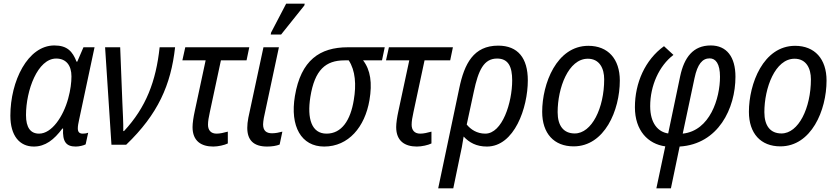

<svg xmlns="http://www.w3.org/2000/svg" viewBox="-20 -796 4605 1056"><path d="M166 10C229 10 277 -27 323 -89H327C323 -16 344 10 397 10C416 10 440 4 451 -2L465 -66C454 -62 444 -61 435 -61C415 -61 408 -72 408 -90C408 -103 411 -119 415 -137L500 -536H439L405 -457H401C379 -513 350 -546 279 -546C132 -546 37 -349 37 -160C37 -49 88 10 166 10ZM195 -61C148 -61 123 -94 123 -163C123 -299 187 -474 289 -474C344 -474 373 -436 373 -376C373 -343 368 -301 355 -254C328 -155 265 -61 195 -61Z M593 0H674C849 -168 920 -329 943 -536H858C838 -349 783 -205 662 -75H658C659 -115 655 -184 653 -232L641 -536H558Z M1153 10C1180 10 1215 2 1233 -7V-72C1210 -66 1191 -61 1171 -61C1139 -61 1124 -81 1124 -110C1124 -129 1128 -152 1134 -179L1195 -464H1336L1351 -536H999L983 -464H1111L1051 -184C1044 -152 1039 -119 1039 -97C1039 -20 1087 10 1153 10Z M1469 -606H1526L1654 -766L1656 -776H1554L1471 -617ZM1449 10C1477 10 1500 6 1518 -1L1533 -72C1514 -67 1496 -63 1476 -63C1446 -63 1427 -76 1427 -112C1427 -122 1429 -133 1431 -147L1514 -536H1429L1346 -149C1342 -128 1340 -110 1340 -93C1340 -26 1374 10 1449 10Z M1763 10C1897 10 1987 -98 2012 -245C2028 -339 2018 -411 1977 -464H2081L2096 -536H1893C1739 -536 1635 -465 1602 -268C1574 -101 1637 10 1763 10ZM1776 -61C1694 -61 1668 -143 1687 -263C1711 -412 1771 -464 1875 -464H1898C1935 -408 1940 -329 1926 -247C1908 -134 1859 -61 1776 -61Z M2273 10C2300 10 2335 2 2353 -7V-72C2330 -66 2311 -61 2291 -61C2259 -61 2244 -81 2244 -110C2244 -129 2248 -152 2254 -179L2315 -464H2456L2471 -536H2119L2103 -464H2231L2171 -184C2164 -152 2159 -119 2159 -97C2159 -20 2207 10 2273 10Z M2506 -311 2390 240H2473L2507 76C2517 31 2524 -4 2530 -45C2561 -12 2600 10 2658 10C2809 10 2883 -203 2883 -354C2883 -476 2829 -545 2720 -545C2585 -545 2534 -446 2506 -311ZM2649 -61C2603 -61 2569 -84 2547 -111L2586 -292C2611 -410 2641 -474 2714 -474C2776 -474 2797 -429 2797 -354C2797 -232 2743 -61 2649 -61Z M3135 9C3305 9 3389 -189 3389 -353C3389 -472 3324 -544 3216 -544C3041 -544 2962 -335 2962 -181C2962 -62 3027 9 3135 9ZM3141 -62C3080 -62 3047 -104 3047 -179C3047 -312 3106 -473 3213 -473C3278 -473 3303 -419 3303 -360C3303 -202 3235 -62 3141 -62Z M3590 240H3670L3718 10C3931 -3 4025 -200 4025 -374C4025 -484 3976 -546 3889 -546C3792 -546 3743 -480 3721 -377L3655 -62C3600 -70 3556 -117 3556 -212C3556 -325 3605 -434 3684 -494L3632 -542C3528 -467 3472 -340 3472 -206C3472 -78 3544 -4 3639 9ZM3735 -61 3800 -367C3816 -443 3843 -475 3883 -475C3916 -475 3940 -446 3940 -374C3940 -255 3885 -77 3735 -61Z M4272 9C4442 9 4526 -189 4526 -353C4526 -472 4461 -544 4353 -544C4178 -544 4099 -335 4099 -181C4099 -62 4164 9 4272 9ZM4278 -62C4217 -62 4184 -104 4184 -179C4184 -312 4243 -473 4350 -473C4415 -473 4440 -419 4440 -360C4440 -202 4372 -62 4278 -62Z"/></svg>

Font: Noto Sans SemiCondensed
Style: Italic
Weight: 400
Width: 4
Italic angle: -12°
Designer: Monotype Design Team
Foundry: Monotype Imaging Inc.
Version: Version 2.013